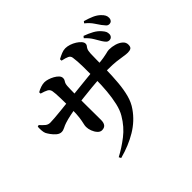

<svg xmlns="http://www.w3.org/2000/svg" viewBox="-199 -1085 1397 1397"><g transform="rotate(-45 500.0 -386.0)"><path d="M811.9 -639.6Q799.9 -659.6 783 -688.4Q766.2 -717.2 734.4 -747.2L745.1 -760.1Q782.8 -746.5 813.4 -729.8Q844 -713.1 864.4 -688.8Q878.5 -672.7 883.3 -661.5Q888 -650.3 887.7 -636Q887.4 -622.4 878.5 -613.1Q869.6 -603.8 855 -604.1Q841.6 -604.4 832.2 -613.4Q822.8 -622.5 811.9 -639.6ZM892.8 -724.9Q879.4 -742.8 863.6 -767.5Q847.7 -792.2 812.8 -821.5L822.7 -834.4Q863.3 -822.7 892.2 -809.9Q921.2 -797 941.1 -777.8Q957.2 -762.3 963.8 -749.5Q970.5 -736.7 970.2 -720.2Q970.2 -707.8 962.3 -697.7Q954.3 -687.5 938 -687.5Q924.4 -687.8 914.9 -698Q905.4 -708.1 892.8 -724.9ZM504.6 -745.9 503.8 -761.2Q526.3 -773.4 547.4 -782Q568.4 -790.5 587.4 -790.5Q607.3 -790.5 629.9 -783.1Q652.5 -775.6 672 -763.3Q691.6 -751 703.9 -736.8Q716.1 -722.5 716.1 -710Q716.1 -697.8 710.3 -691.5Q704.4 -685.1 698.5 -673.5Q692.5 -661.9 690.8 -633.7Q689.8 -603.4 689.5 -574.4Q689.3 -545.4 689 -519.9Q688.7 -494.4 688.4 -472.4Q686.7 -401 681.3 -338.4Q675.8 -275.8 661.9 -223.8Q648 -171.8 619.6 -132.1Q569.9 -60 490.9 -12.4Q411.8 35.2 310.6 62.1L301.9 45.2Q363.8 12.6 425.2 -34.8Q486.7 -82.3 528.9 -154.2Q550.3 -189.6 562.2 -241.6Q574.1 -293.6 579.5 -354.2Q584.9 -414.9 584.9 -476.8Q585.1 -552.1 584.4 -606.8Q583.7 -661.5 577.8 -701.7Q575.3 -721.5 558.2 -729.8Q541.1 -738.1 504.6 -745.9ZM226.7 -698.1Q245 -708.8 265.9 -716Q286.8 -723.1 305.5 -723.1Q320.2 -723.1 340 -717.1Q359.9 -711.1 379.1 -700.5Q398.3 -689.8 410.8 -676.6Q423.3 -663.4 423.3 -648.1Q423.3 -636.6 419 -629.6Q414.7 -622.7 410.2 -614.2Q405.7 -605.8 404 -587.6Q403.3 -574.2 402.6 -552.4Q402 -530.6 401.9 -506.7Q401.7 -482.8 401.7 -463.8Q401.7 -417.8 402 -376.2Q402.2 -334.5 402.6 -299.3Q402.9 -264.1 402.9 -238.2Q402.9 -208.2 391.1 -193.7Q379.3 -179.1 354.9 -179.1Q336.9 -179.1 321.9 -195.7Q306.8 -212.3 298.2 -235.4Q289.6 -258.5 289.6 -279Q289.6 -292.4 294.2 -310.7Q298.8 -328.9 303.2 -360.3Q307.5 -391.6 307.5 -443.5Q307.5 -471.4 307.2 -500.5Q306.8 -529.6 306.3 -556Q305.8 -582.4 304.3 -603.2Q302.8 -624 300.5 -635.5Q296.5 -655.3 279.5 -664.7Q262.5 -674.1 227.4 -684.1ZM42.5 -528.4 55.2 -532.4Q76.4 -509.2 91.7 -496.9Q107.1 -484.5 128 -484.5Q144.2 -484.5 173.6 -486.9Q202.9 -489.2 236.9 -492.7Q271 -496.2 301.6 -499.6Q332.2 -503 351.5 -505Q382.9 -508 428.1 -512.9Q473.4 -517.9 521.4 -522.8Q569.5 -527.8 610.8 -531.9Q652 -536 674.8 -538.3Q711.7 -541.5 734 -545.3Q756.2 -549 769.1 -552.2Q781.9 -555.4 789.8 -557.2Q797.7 -558.9 805.3 -558.9Q835.1 -558.9 864.1 -550.3Q893.1 -541.6 912.2 -524.9Q931.3 -508.3 931.3 -484.6Q931.3 -460.1 919.4 -452.9Q907.5 -445.7 887.1 -445.7Q869.3 -445.7 844.4 -450.1Q819.4 -454.5 783.5 -458.6Q747.7 -462.6 697.1 -462.6Q662.3 -462.6 616.4 -459.6Q570.5 -456.5 522.3 -451.7Q474.1 -447 431 -442Q388 -437 358.5 -433.5Q311.5 -427 272.8 -418.9Q234.2 -410.9 208.2 -402.2Q189.2 -396.1 171.8 -386.9Q154.5 -377.7 137.7 -377.7Q118.2 -377.7 100 -393.2Q81.7 -408.7 68.3 -427.7Q54.9 -446.7 49.9 -457Q44.5 -468.6 42.8 -488.2Q41 -507.7 42.5 -528.4Z"/></g></svg>

Font: Noto Serif HK
Style: Regular
Weight: 200
Designer: Ryoko NISHIZUKA 西塚涼子 (kana & ideographs); Frank Grießhammer (Latin, Greek & Cyrillic); Wenlong ZHANG 张文龙 (bopomofo); San
Foundry: Adobe
Version: Version 2.001;hotconv 1.1.0;makeotfexe 2.6.0